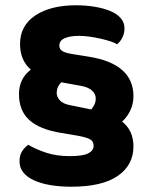

<svg xmlns="http://www.w3.org/2000/svg" viewBox="-20 -644 578 728"><path d="M486 -279Q486 -250 474 -225Q462 -200 443 -183Q486 -149 486 -89Q486 -18 426.5 23Q367 64 250 64Q208 64 172 58Q136 52 109.5 40Q83 28 68.5 10Q54 -8 54 -32Q54 -55 63.5 -70Q73 -85 87 -95Q116 -78 155 -65Q194 -52 245 -52Q294 -52 314.5 -62.5Q335 -73 335 -91Q335 -108 322 -115.5Q309 -123 277 -129L212 -140Q131 -153 91.5 -188.5Q52 -224 52 -287Q52 -346 97 -380Q56 -415 56 -477Q56 -547 114 -585.5Q172 -624 268 -624Q305 -624 338.5 -618.5Q372 -613 397.5 -602.5Q423 -592 437.5 -575.5Q452 -559 452 -537Q452 -517 444 -501.5Q436 -486 424 -476Q415 -482 398 -487.5Q381 -493 361 -497.5Q341 -502 320 -505Q299 -508 280 -508Q245 -508 225 -499Q205 -490 205 -471Q205 -457 217 -450Q229 -443 255 -439L317 -429Q486 -402 486 -279ZM195 -291Q195 -277 207 -263.5Q219 -250 247 -245L326 -229Q334 -239 338.5 -248.5Q343 -258 343 -271Q343 -288 328.5 -301Q314 -314 284 -319L212 -332Q195 -315 195 -291Z"/></svg>

Font: Baloo Thambi 2
Style: Bold
Weight: 700
Designer: Aadarsh Rajan and Ek Type
Foundry: Ek Type
Version: Version 1.640;hotconv 1.0.111;makeotfexe 2.5.65597; ttfautoh